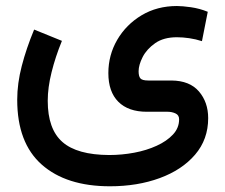

<svg xmlns="http://www.w3.org/2000/svg" viewBox="-20 -385 761 648"><path d="M189 -247.1Q167 -193.4 154.1 -141.4Q141.1 -89.4 141.1 -44.9Q141.1 50.8 190.7 94.2Q240.2 137.7 348.6 138.2Q391.1 138.2 432.9 130.4Q474.6 122.6 508.8 106.9Q543 91.3 563.7 69.1Q584.5 46.9 584.5 17.6Q584.5 3.4 572.3 -2.2Q560.1 -7.8 545.9 -7.8H475.6Q413.1 -7.8 379.4 -41.5Q345.7 -75.2 345.7 -138.2Q345.7 -199.2 375.7 -250.7Q405.8 -302.2 458 -333.5Q510.3 -364.7 577.1 -364.7Q595.2 -364.7 624.5 -360.6Q653.8 -356.4 681.2 -345.2L661.6 -246.1Q640.6 -252.9 618.7 -256.1Q596.7 -259.3 577.1 -259.3Q532.2 -259.3 503.7 -239.3Q475.1 -219.2 461.4 -192.4Q447.8 -165.5 447.8 -144.5Q447.8 -127.4 453.9 -120.4Q460 -113.3 480.5 -113.3H558.6Q620.1 -112.8 651.4 -76.4Q682.6 -40 682.6 13.7Q682.6 85.4 638.4 137Q594.2 188.5 519 216.1Q443.8 243.7 351.1 243.7Q203.6 243.7 120.8 170.4Q38.1 97.2 38.1 -48.3Q38.1 -103.5 53.5 -162.6Q68.8 -221.7 95.2 -285.2Z"/></svg>

Font: Vazir Medium WOL
Style: Medium-WOL
Weight: 500
Designer: Saber Rastikerdar
Foundry: Saber Rastikerdar
Version: Version 27.0.1